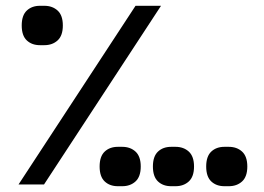

<svg xmlns="http://www.w3.org/2000/svg" viewBox="-20 -637 910 663"><path d="M448 -617H536L132 0H44ZM55 -549Q55 -584 72.5 -600.5Q90 -617 118 -617H133Q161 -617 179 -600.5Q197 -584 197 -549Q197 -514 179 -497.5Q161 -481 133 -481H118Q90 -481 72.5 -497.5Q55 -514 55 -549ZM324 -62Q324 -97 341.5 -113.5Q359 -130 387 -130H402Q430 -130 448 -113.5Q466 -97 466 -62Q466 -27 448 -10.5Q430 6 402 6H387Q359 6 341.5 -10.5Q324 -27 324 -62ZM692 -62Q692 -97 709.5 -113.5Q727 -130 755 -130H770Q798 -130 816 -113.5Q834 -97 834 -62Q834 -27 816 -10.5Q798 6 770 6H755Q727 6 709.5 -10.5Q692 -27 692 -62ZM508 -62Q508 -97 525.5 -113.5Q543 -130 571 -130H586Q614 -130 632 -113.5Q650 -97 650 -62Q650 -27 632 -10.5Q614 6 586 6H571Q543 6 525.5 -10.5Q508 -27 508 -62Z"/></svg>

Font: IBM Plex Sans Arabic Text
Style: Regular
Weight: 450
Designer: Mike Abbink, Paul van der Laan, Pieter van Rosmalen, Wael Morcos, Khajak Apelian
Foundry: Bold Monday
Version: Version 1.2